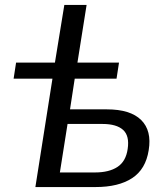

<svg xmlns="http://www.w3.org/2000/svg" viewBox="-20 -756 677 776"><path d="M123 0 192 -438H35L45 -503H202L240 -736H330L293 -503H461L451 -438H282L263 -314H412Q507 -314 550.5 -271Q594 -228 581 -149Q569 -72 514 -36Q459 0 366 0ZM222 -59H364Q421 -59 455 -81.5Q489 -104 496 -154Q504 -207 477.5 -231Q451 -255 394 -255H253Z"/></svg>

Font: Mulish Medium
Style: Italic
Weight: 500
Italic angle: -9°
Designer: Vernon Adams
Foundry: Vernon Adams
Version: Version 3.603; ttfautohint (v1.8.3)